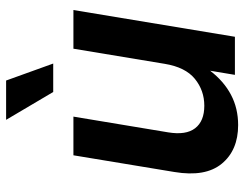

<svg xmlns="http://www.w3.org/2000/svg" viewBox="-104 -666 781 613"><g transform="rotate(-90 286.5 -359.5)"><path d="M193.8 10.3Q113.3 10.3 70.3 -42Q27.3 -94.2 43.9 -193.4L97.2 -515.6H220.7L170.4 -212.9Q161.1 -156.2 183.6 -127Q206.1 -97.7 255.4 -97.7Q304.2 -97.7 341.3 -127.9Q378.4 -158.2 389.2 -224.1L437.5 -515.6H561L475.6 0H354L367.2 -79.1Q333.5 -35.2 290.3 -12.5Q247.1 10.3 193.8 10.3ZM299.3 -580.1 210.4 -730.5H335.9L390.1 -580.1Z"/></g></svg>

Font: Inter Display SemiBold
Style: Italic
Weight: 600
Italic angle: -9.39999°
Designer: Rasmus Andersson
Foundry: rsms
Version: Version 4.000;git-a52131595